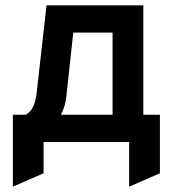

<svg xmlns="http://www.w3.org/2000/svg" viewBox="-20 -531 656 718"><path d="M28 167V-102H77Q95 -112.5 104.2 -132.8Q113.5 -153 117 -183L154 -511H516V-102H578V117L463 167V0H143V117ZM208 -102H401V-409H254L228 -169Q226 -149 220.5 -132.8Q215 -116.5 208 -102Z"/></svg>

Font: Overpass Mono
Style: Bold
Weight: 700
Monospace: yes
Designer: Delve Withrington, Dave Bailey
Foundry: Delve Fonts LLC
Version: Version 4.000